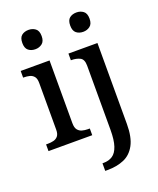

<svg xmlns="http://www.w3.org/2000/svg" viewBox="-178 -868 997 1213"><g transform="rotate(-20 320.5 -261.5)"><path d="M164 -633Q136 -633 117.5 -648Q99 -663 99 -698Q99 -734 117.5 -748.5Q136 -763 164 -763Q190 -763 209.5 -748.5Q229 -734 229 -698Q229 -663 209.5 -648Q190 -633 164 -633ZM21 0V-45H34Q54 -45 72 -49.5Q90 -54 101.5 -68Q113 -82 113 -111V-425Q113 -454 101.5 -468Q90 -482 72 -486.5Q54 -491 34 -491H29V-536H223V-115Q223 -84 234.5 -69.5Q246 -55 264 -50Q282 -45 302 -45H315V0ZM486 -633Q458 -633 439.5 -648Q421 -663 421 -698Q421 -734 439.5 -748.5Q458 -763 486 -763Q512 -763 531.5 -748.5Q551 -734 551 -698Q551 -663 531.5 -648Q512 -633 486 -633ZM315 240V189H322Q358 189 383 172.5Q408 156 421.5 116Q435 76 435 7V-424Q435 -467 410.5 -479Q386 -491 353 -491H350V-536H545V8Q545 97 517.5 148Q490 199 442 219.5Q394 240 332 240Z"/></g></svg>

Font: Noto Serif Bengali Medium
Style: Regular
Weight: 500
Designer: Juan Bruce, Universal Thirst, Indian Type Foundry and the Monotype Design Team.
Foundry: Monotype Imaging Inc.
Version: Version 2.003; ttfautohint (v1.8.4.7-5d5b)